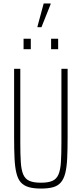

<svg xmlns="http://www.w3.org/2000/svg" viewBox="-20 -1088 475 1116"><path d="M218 8Q175 8 146.5 -0.5Q118 -9 101 -28Q84 -47 75.5 -81.5Q67 -116 64.5 -167Q62 -218 62 -290V-688H98V-260Q98 -190 101 -144.5Q104 -99 115.5 -73Q127 -47 151.5 -36.5Q176 -26 218 -26Q260 -26 284 -36.5Q308 -47 319.5 -73Q331 -99 334 -144.5Q337 -190 337 -260V-688H373V-290Q373 -218 370.5 -167Q368 -116 359.5 -82Q351 -48 334 -28Q317 -8 289 0Q261 8 218 8ZM117 -802V-863H159V-802ZM277 -802V-863H318V-802ZM198 -930V-935L234 -1068H274V-1063L221 -930Z"/></svg>

Font: Saira ExtraCondensed Thin
Style: Regular
Weight: 250
Width: 2
Designer: Hector Gatti with collaboration of the Omnibus-Type team
Foundry: Omnibus-Type
Version: Version 1.101